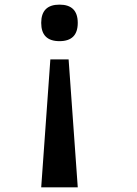

<svg xmlns="http://www.w3.org/2000/svg" viewBox="-20 -801 587 821"><path d="M156.2 0 195.3 -546.9H273.4L312.5 0ZM156.2 -703.1Q156.2 -781.2 234.4 -781.2Q312.5 -781.2 312.5 -703.1Q312.5 -625 234.4 -625Q156.2 -625 156.2 -703.1Z"/></svg>

Font: Luculent
Style: Regular
Weight: 400
Monospace: yes
Designer: Andrew Kensler
Version: Version 1.0.0-845fa02f9341